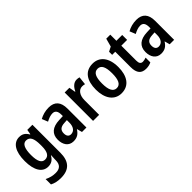

<svg xmlns="http://www.w3.org/2000/svg" viewBox="48 -1508 2596 2596"><g transform="rotate(-45 1346.0 -210.0)"><path d="M218 -553C108 -553 42 -451 42 -269C42 -90 107 10 215 10C276 10 316 -17 347 -73H351C349 -48 347 -16 347 4V18C347 104 304 141 226 141C172 141 122 129 70 102V205C116 229 166 240 229 240C392 240 463 152 463 -9V-543H365L353 -473H347C316 -529 275 -553 218 -553ZM250 -454C319 -454 349 -399 349 -274V-249C349 -140 318 -88 252 -88C191 -88 160 -145 160 -267C160 -390 190 -454 250 -454Z M783 -553C716 -553 657 -536 608 -508L642 -423C686 -447 726 -461 763 -461C812 -461 837 -430 837 -361V-335L764 -332C632 -327 562 -268 562 -157C562 -62 609 10 700 10C769 10 809 -17 845 -74H848L868 0H953V-363C953 -488 896 -553 783 -553ZM788 -255 837 -258V-208C837 -128 798 -82 743 -82C704 -82 680 -107 680 -161C680 -220 712 -252 788 -255Z M1317 -553C1260 -553 1217 -507 1192 -451H1186L1170 -543H1080V0H1196V-280C1196 -376 1243 -435 1305 -435C1325 -435 1341 -432 1354 -428L1367 -546C1350 -551 1333 -553 1317 -553Z M1837 -272C1837 -454 1752 -553 1622 -553C1476 -553 1405 -445 1405 -272C1405 -106 1481 10 1619 10C1767 10 1837 -108 1837 -272ZM1523 -272C1523 -394 1553 -456 1621 -456C1689 -456 1718 -394 1718 -272C1718 -151 1689 -86 1621 -86C1553 -86 1523 -152 1523 -272Z M2123 -89C2086 -89 2069 -113 2069 -163V-449H2180V-543H2069V-660H1992L1960 -542L1894 -508V-449H1953V-156C1953 -38 2000 10 2088 10C2127 10 2160 2 2187 -12V-103C2166 -95 2143 -89 2123 -89Z M2460 -553C2393 -553 2334 -536 2285 -508L2319 -423C2363 -447 2403 -461 2440 -461C2489 -461 2514 -430 2514 -361V-335L2441 -332C2309 -327 2239 -268 2239 -157C2239 -62 2286 10 2377 10C2446 10 2486 -17 2522 -74H2525L2545 0H2630V-363C2630 -488 2573 -553 2460 -553ZM2465 -255 2514 -258V-208C2514 -128 2475 -82 2420 -82C2381 -82 2357 -107 2357 -161C2357 -220 2389 -252 2465 -255Z"/></g></svg>

Font: Noto Sans Ethiopic Cond SemBd
Style: Regular
Weight: 600
Width: 3
Designer: Monotype Design Team
Foundry: Monotype Imaging Inc.
Version: Version 2.102